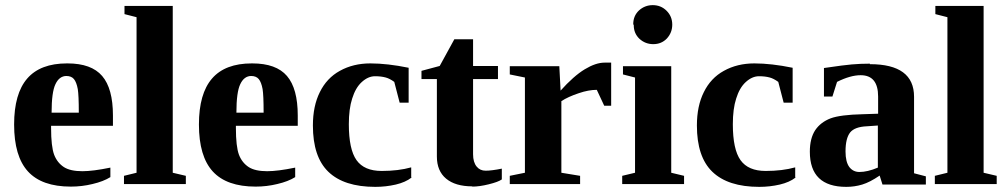

<svg xmlns="http://www.w3.org/2000/svg" viewBox="-20 -717 3919 748"><path d="M241 -470H243Q336 -470 378 -421Q420 -372 420 -267V-227H179V-219Q179 -146 191 -114Q203 -83 229 -66Q254 -50 301 -50Q342 -50 410 -64V-27Q383 -10 340 0Q299 10 256 10Q143 10 89 -49Q35 -108 35 -232Q35 -352 86 -411Q137 -470 241 -470ZM238 -421H239Q211 -421 196 -389Q181 -358 181 -278H287Q287 -346 283 -370Q278 -397 268 -409Q258 -421 238 -421Z M653 -44 704 -32V0H463V-32L512 -44V-650L465 -662V-694H653Z M961 -470H963Q1056 -470 1098 -421Q1140 -372 1140 -267V-227H899V-219Q899 -146 911 -114Q923 -83 949 -66Q974 -50 1021 -50Q1062 -50 1130 -64V-27Q1103 -10 1060 0Q1019 10 976 10Q863 10 809 -49Q755 -108 755 -232Q755 -352 806 -411Q857 -470 961 -470ZM958 -421H959Q931 -421 916 -389Q901 -358 901 -278H1007Q1007 -346 1003 -370Q998 -397 988 -409Q978 -421 958 -421Z M1582 -28 1583 -25Q1560 -7 1522 2Q1483 11 1442 11Q1320 11 1259 -48Q1199 -106 1199 -228Q1199 -304 1226 -358Q1253 -413 1304 -441Q1356 -470 1423 -470Q1489 -470 1572 -453V-317H1537L1516 -398Q1498 -411 1483 -415Q1465 -420 1441 -420Q1414 -420 1389 -397Q1365 -375 1352 -333Q1339 -293 1339 -233Q1339 -135 1369 -93Q1399 -51 1467 -51Q1532 -51 1582 -65Z M1820 10V9Q1754 9 1718 -21Q1682 -51 1682 -107V-409H1622V-441L1693 -460L1750 -564H1823V-460H1920V-409H1823V-116Q1823 -85 1837 -68Q1850 -52 1872 -52Q1895 -52 1935 -60V-18Q1921 -8 1884 1Q1848 10 1820 10Z M2164 -364 2163 -363Q2215 -421 2258 -447Q2301 -473 2335 -473H2361V-305H2334L2305 -367Q2273 -367 2235 -354Q2193 -340 2167 -323V-44L2240 -32V0H1966V-32L2025 -44V-415L1966 -427V-459H2159Z M2595 -44 2645 -32V0H2404V-32L2454 -44V-415L2407 -427V-459H2595ZM2449 -619 2447 -623Q2447 -655 2469 -676Q2492 -697 2523 -697Q2555 -697 2577 -675Q2599 -653 2599 -621Q2599 -590 2578 -567Q2557 -545 2525 -545Q2494 -545 2471 -566Q2449 -587 2449 -619Z M3078 -28 3079 -25Q3056 -7 3018 2Q2979 11 2938 11Q2816 11 2755 -48Q2695 -106 2695 -228Q2695 -304 2722 -358Q2749 -413 2800 -441Q2852 -470 2919 -470Q2985 -470 3068 -453V-317H3033L3012 -398Q2994 -411 2979 -415Q2961 -420 2937 -420Q2910 -420 2885 -397Q2861 -375 2848 -333Q2835 -293 2835 -233Q2835 -135 2865 -93Q2895 -51 2963 -51Q3028 -51 3078 -65Z M3369 -469V-467Q3541 -467 3541 -340V-42L3587 -30V2H3418L3407 -33Q3369 -7 3339 2Q3309 11 3277 11Q3135 11 3135 -126Q3135 -178 3156 -210Q3177 -241 3216 -256Q3254 -270 3341 -272L3401 -274V-341Q3401 -424 3333 -424Q3293 -424 3241 -398L3223 -341H3190V-452Q3272 -464 3298 -466Q3332 -469 3369 -469ZM3400 -228 3357 -225Q3310 -223 3292 -201Q3274 -178 3274 -127Q3274 -86 3289 -66Q3304 -47 3328 -47Q3360 -47 3400 -64Z M3812 -44 3863 -32V0H3622V-32L3671 -44V-650L3624 -662V-694H3812Z"/></svg>

Font: Libra Serif Modern
Style: Bold
Weight: 700
Designer: Stefan Peev, Context Ltd
Foundry: Ascender Corporation
Version: Version 1.000